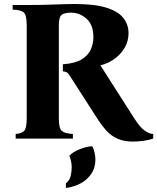

<svg xmlns="http://www.w3.org/2000/svg" viewBox="-20 -690 783 956"><path d="M642 15Q597 15 565 0.5Q533 -14 511 -38Q489 -62 470 -91L330 -309Q320 -326 312 -330Q304 -334 293 -335V-370Q353 -374 386 -394Q419 -414 432 -443.5Q445 -473 445 -505Q445 -566 411 -596.5Q377 -627 333 -627Q300 -627 286.5 -615.5Q273 -604 273 -565V-100Q273 -51 288 -38Q303 -25 343 -23V0H58V-23Q87 -25 100 -38Q113 -51 113 -100V-565Q113 -614 98.5 -627.5Q84 -641 43 -642V-665H113Q188 -665 249 -667.5Q310 -670 353 -670Q452 -670 510.5 -651.5Q569 -633 594.5 -600Q620 -567 620 -525Q620 -485 600.5 -452Q581 -419 549.5 -396.5Q518 -374 481 -365V-363L647 -103Q676 -57 700 -40Q724 -23 743 -23V0Q723 7 695.5 11Q668 15 642 15ZM439 38Q448 54 451.5 72.5Q455 91 455 105Q455 145 435 175Q415 205 381.5 223Q348 241 308 246V223Q327 208 332 185.5Q337 163 337 144Q337 112 325 86Q343 66 378 52.5Q413 39 439 38Z"/></svg>

Font: Bona Nova
Style: Bold
Weight: 700
Designer: Mateusz Machalski
Foundry: Capitalics
Version: Version 4.001; ttfautohint (v1.8.3)